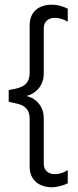

<svg xmlns="http://www.w3.org/2000/svg" viewBox="-20 -739 331 816"><path d="M92 -331C120 -337 166 -365 166 -427V-618C166 -650 188 -663 213 -663C235 -663 251 -656 268 -647V-702C254 -709 229 -719 200 -719C147 -719 106 -691 106 -631V-430C106 -374 67 -366 32 -359L17 -356V-307L32 -303C67 -296 106 -289 106 -233V-31C106 28 147 56 200 57C229 56 254 47 268 40V-16C251 -6 235 1 213 1C188 1 166 -12 166 -44V-236C166 -298 120 -326 92 -331Z"/></svg>

Font: Roundo
Style: Regular
Weight: 400
Designer: Shiva Nallaperumal
Foundry: Indian Type Foundry
Version: Version 2.000